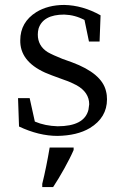

<svg xmlns="http://www.w3.org/2000/svg" viewBox="-20 -536 491 777"><path d="M271 -284 232 -298C207 -308 187 -317 173 -325C146 -342 133 -366 133 -396C133 -404 134 -412 136 -420C148 -458 183 -477 240 -477C269 -476 296 -469 322 -455L340 -368H383L387 -474C339 -501 290 -515 240 -516C196 -516 158 -506 127 -487C84 -460 62 -422 62 -373C62 -367 62 -361 63 -354C70 -300 112 -259 190 -231L239 -213C260 -206 277 -198 290 -191C324 -172 341 -146 341 -114C340 -107 339 -99 338 -92C327 -47 285 -25 213 -25C180 -26 149 -32 121 -44L100 -139H53L57 -24C110 1 162 14 213 14C265 13 309 3 344 -18C390 -46 413 -85 413 -134C413 -145 412 -156 409 -167C398 -215 352 -254 271 -284ZM151 208V221H195C223 179 260 113 278 71V61H181C173 109 162 164 151 208Z"/></svg>

Font: Noto Serif Tangut
Style: Regular
Weight: 400
Designer: YANG Xicheng
Foundry: Liu Zhao Studio
Version: Version 2.169